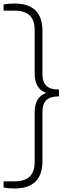

<svg xmlns="http://www.w3.org/2000/svg" viewBox="-40 -838 376 1088"><path d="M42.5 230Q6.5 230 -19.5 225V189.5H42Q100 189.5 128.2 162.8Q156.5 136 156.5 78V-200.5Q156.5 -289.5 222 -311.5Q156.5 -333.5 156.5 -422V-666Q156.5 -724 128.2 -750.8Q100 -777.5 42 -777.5H-19.5V-813Q6.5 -818 42.5 -818Q200.5 -818 200.5 -662.5V-419Q200.5 -373 222.8 -352Q245 -331 288 -331H294V-291.5H288Q245 -291.5 222.8 -270.5Q200.5 -249.5 200.5 -203.5V74.5Q200.5 230 42.5 230Z"/></svg>

Font: Encode Sans Semi Condensed ExtraLight
Style: Regular
Weight: 200
Width: 4
Designer: Multiple Designers
Foundry: Impallari Type
Version: Version 3.000; ttfautohint (v1.8.3) -l 8 -r 50 -G 200 -x 14 